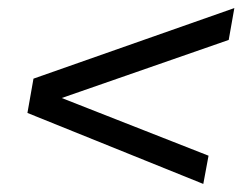

<svg xmlns="http://www.w3.org/2000/svg" viewBox="-20 -578 601 476"><path d="M63 -383 561 -558 547 -479 133 -335 497 -192 484 -122 48 -298Z"/></svg>

Font: Open Sauce One
Style: Italic
Weight: 400
Italic angle: -10°
Designer: Alfredo Marco Pradil
Foundry: Creative Sauce Fz LLC
Version: Version 1.477